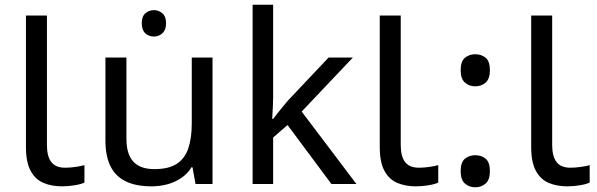

<svg xmlns="http://www.w3.org/2000/svg" viewBox="-20 -780 2530 814"><path d="M243 10Q199 10 164.5 -4.5Q130 -19 110 -55.5Q90 -92 90 -157V-714H179V-165Q179 -117 197.5 -93Q216 -69 256 -69Q278 -69 301.5 -72.5Q325 -76 338 -80V-6Q324 1 296.5 5.5Q269 10 243 10Z M633 -737Q653 -737 668.5 -723.5Q684 -710 684 -681Q684 -653 668.5 -639Q653 -625 633 -625Q611 -625 596 -639Q581 -653 581 -681Q581 -710 596 -723.5Q611 -737 633 -737ZM881 -536V0H809L796 -71H792Q775 -43 748 -25Q721 -7 689 1.5Q657 10 622 10Q558 10 514.5 -10.5Q471 -31 449 -74Q427 -117 427 -185V-536H516V-191Q516 -127 545 -95Q574 -63 635 -63Q695 -63 729.5 -85.5Q764 -108 778.5 -151.5Q793 -195 793 -257V-536Z M1138 -363Q1138 -347 1136.5 -321Q1135 -295 1134 -276H1138Q1144 -284 1156 -299Q1168 -314 1180.5 -329.5Q1193 -345 1202 -355L1373 -536H1476L1259 -307L1491 0H1385L1199 -250L1138 -197V0H1051V-760H1138Z M1743 10Q1699 10 1664.5 -4.5Q1630 -19 1610 -55.5Q1590 -92 1590 -157V-714H1679V-165Q1679 -117 1697.5 -93Q1716 -69 1756 -69Q1778 -69 1801.5 -72.5Q1825 -76 1838 -80V-6Q1824 1 1796.5 5.5Q1769 10 1743 10Z M1995 -414Q1969 -414 1951 -430Q1933 -446 1933 -482Q1933 -520 1951 -535Q1969 -550 1995 -550Q2021 -550 2039 -535Q2057 -520 2057 -482Q2057 -446 2039 -430Q2021 -414 1995 -414ZM1995 14Q1969 14 1951 -2Q1933 -18 1933 -54Q1933 -92 1951 -107Q1969 -122 1995 -122Q2021 -122 2039 -107Q2057 -92 2057 -54Q2057 -18 2039 -2Q2021 14 1995 14Z M2385 10Q2341 10 2306.5 -4.5Q2272 -19 2252 -55.5Q2232 -92 2232 -157V-714H2321V-165Q2321 -117 2339.5 -93Q2358 -69 2398 -69Q2420 -69 2443.5 -72.5Q2467 -76 2480 -80V-6Q2466 1 2438.5 5.5Q2411 10 2385 10Z"/></svg>

Font: hexukannada05
Style: Book
Weight: 400
Designer: Jelle Bosma - Monotype Design Team
Foundry: Monotype Imaging Inc.
Version: Version 2.003